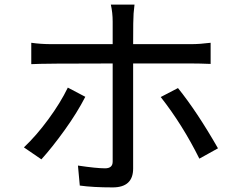

<svg xmlns="http://www.w3.org/2000/svg" viewBox="-20 -791 1040 835"><path d="M847 -101Q774 -248 679 -369L754 -408Q837 -305 928 -146ZM470 24Q384 24 327 16L319 -71Q399 -59 437 -59Q470 -59 470 -88V-515Q160 -515 116 -512V-605Q157 -599 204 -599H470V-697Q470 -736 462 -771H565Q563 -753 561 -732.5Q559 -712 559 -599H811Q849 -599 896 -605V-513Q847 -515 812 -515H559V-58Q559 24 470 24ZM160 -98 84 -150Q138 -201 190.5 -272.5Q243 -344 275 -410L351 -370Q315 -300 261 -225Q207 -150 160 -98Z"/></svg>

Font: LXGW 975 Gothic SC
Style: Regular
Weight: 400
Version: Version 2.01;February 25, 2021